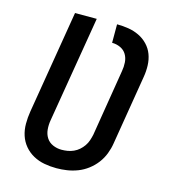

<svg xmlns="http://www.w3.org/2000/svg" viewBox="-110 -824 821 922"><g transform="rotate(15 300.0 -363.5)"><path d="M255 8Q224 8 194.5 2.5Q165 -3 139.5 -17Q114 -31 95.5 -53Q77 -75 68 -102.5Q59 -130 59 -161Q59 -192 64 -222L149 -735H257L169 -207Q165 -184 167 -161Q169 -138 180.5 -120Q192 -102 212.5 -93Q233 -84 256 -84Q256 -84 256 -84Q256 -84 256 -84Q271 -84 286 -86.5Q301 -89 315.5 -95.5Q330 -102 342 -112.5Q354 -123 363 -136Q372 -149 377 -164Q382 -179 385 -193L439 -524Q443 -546 441.5 -568Q440 -590 429.5 -607.5Q419 -625 399.5 -634Q380 -643 358 -643V-735Q387 -735 415 -730.5Q443 -726 468 -714Q493 -702 512 -682Q531 -662 540.5 -636.5Q550 -611 551 -582Q552 -553 547 -524L490 -178Q486 -152 476 -126Q466 -100 449 -77.5Q432 -55 409 -37.5Q386 -20 360 -10Q334 0 307.5 4Q281 8 255 8Z"/></g></svg>

Font: Iosevka Curly SmBdExObl
Style: Regular
Weight: 600
Width: 7
Italic angle: -9°
Monospace: yes
Designer: Belleve Invis
Foundry: Belleve Invis
Version: Version 11.1.0; ttfautohint (v1.8.3)